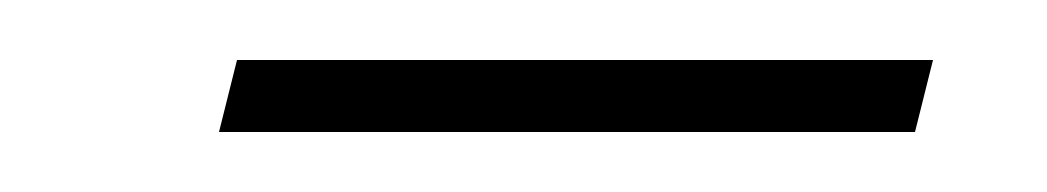

<svg xmlns="http://www.w3.org/2000/svg" viewBox="-20 -307 349 64"><path d="M59 -287H291L285 -263H53Z"/></svg>

Font: Trirong Thin
Style: Italic
Weight: 250
Italic angle: -12°
Designer: Katatrad Team
Foundry: CadsonDemak
Version: Version 1.001